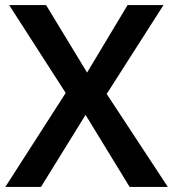

<svg xmlns="http://www.w3.org/2000/svg" viewBox="-20 -734 680 754"><path d="M639 0 399 -365 622 -714H481L322 -449L161 -714H16L238 -369L1 0H141L316 -283L489 0Z"/></svg>

Font: Noto Kufi Arabic SemiBold
Style: Regular
Weight: 600
Designer: Monotype Design Team, David Williams, Khaled Hosny
Foundry: Google LLC
Version: Version 2.109